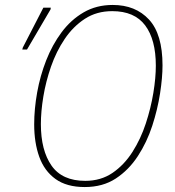

<svg xmlns="http://www.w3.org/2000/svg" viewBox="-20 -745 708 775"><path d="M322 10Q249 10 204 -22.5Q159 -55 138.5 -112Q118 -169 118 -243Q118 -305 130 -372Q142 -439 166.5 -501.5Q191 -564 228.5 -614.5Q266 -665 317.5 -695Q369 -725 435 -725Q527 -725 581.5 -666Q636 -607 636 -481Q636 -432 626 -367.5Q616 -303 594.5 -237Q573 -171 536.5 -115Q500 -59 447.5 -24.5Q395 10 322 10ZM324 -15Q387 -15 434 -47Q481 -79 514.5 -131.5Q548 -184 568.5 -246.5Q589 -309 599 -370Q609 -431 609 -480Q609 -585 566 -642.5Q523 -700 433 -700Q370 -700 322.5 -669Q275 -638 241 -587.5Q207 -537 186 -476.5Q165 -416 155 -355.5Q145 -295 145 -244Q145 -138 188 -76.5Q231 -15 324 -15ZM70 -545 72 -553 155 -714H185L184 -707L89 -545Z"/></svg>

Font: Noto Sans SemiCondensed Thin
Style: Italic
Weight: 100
Width: 4
Italic angle: -12°
Designer: Monotype Design Team
Foundry: Monotype Imaging Inc.
Version: Version 2.013; ttfautohint (v1.8.4.7-5d5b)